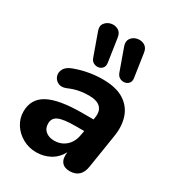

<svg xmlns="http://www.w3.org/2000/svg" viewBox="-188 -894 933 1018"><g transform="rotate(30 278.5 -384.5)"><path d="M189 11Q143 11 105 -10.5Q67 -32 45 -67Q23 -102 23 -143Q23 -221 89.5 -256.5Q156 -292 298 -292H366L368 -305Q375 -346 353.5 -368Q332 -390 281 -390Q250 -390 220.5 -384Q191 -378 159 -364Q131 -353 111 -363Q91 -373 84 -393.5Q77 -414 88 -435.5Q99 -457 133 -470Q176 -486 219 -493.5Q262 -501 302 -501Q386 -501 434 -470Q482 -439 499 -386.5Q516 -334 505 -269L473 -66Q462 9 392 9Q359 9 343 -11.5Q327 -32 333 -72Q309 -29 271 -9Q233 11 189 11ZM240 -90Q283 -90 312.5 -116.5Q342 -143 349 -188L354 -214H301Q228 -214 198 -200.5Q168 -187 168 -153Q168 -123 188.5 -106.5Q209 -90 240 -90ZM361 -574 313 -708Q303 -736 316 -754.5Q329 -773 352.5 -778Q376 -783 396.5 -772Q417 -761 421 -731L442 -590Q445 -570 435.5 -558.5Q426 -547 411 -544.5Q396 -542 382 -549Q368 -556 361 -574ZM201 -574 153 -708Q142 -736 155.5 -754.5Q169 -773 192 -778Q215 -783 235.5 -772Q256 -761 260 -731L281 -590Q284 -570 274.5 -558.5Q265 -547 250.5 -544.5Q236 -542 221.5 -549Q207 -556 201 -574Z"/></g></svg>

Font: Nunito ExtraBold
Style: Italic
Weight: 800
Italic angle: -9°
Designer: Vernon Adams
Foundry: Vernon Adams
Version: Version 3.601; ttfautohint (v1.8.2.53-6de2)